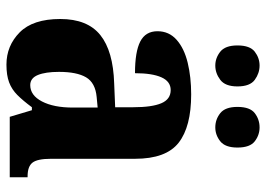

<svg xmlns="http://www.w3.org/2000/svg" viewBox="-132 -664 806 581"><g transform="rotate(90 270.5 -373.0)"><path d="M175 10Q118 10 77.5 -30Q37 -70 37 -153Q37 -235 85.5 -274Q134 -313 232 -316L304 -319V-374Q304 -430 292 -458.5Q280 -487 252 -487Q226 -487 213.5 -459Q201 -431 201 -379Q136 -379 105 -395Q74 -411 74 -447Q74 -482 100 -505Q126 -528 169.5 -538.5Q213 -549 265 -549Q363 -549 411.5 -511Q460 -473 460 -379V-125Q460 -84 471.5 -69Q483 -54 513 -54H516V0H333L313 -67H304Q284 -40 267 -23Q250 -6 228.5 2Q207 10 175 10ZM237 -62Q268 -62 286.5 -97.5Q305 -133 305 -191V-266L273 -263Q230 -259 213.5 -231Q197 -203 197 -149Q197 -108 206.5 -85Q216 -62 237 -62ZM365 -622Q341 -622 322 -637Q303 -652 303 -689Q303 -727 322 -741.5Q341 -756 365 -756Q388 -756 407 -741.5Q426 -727 426 -689Q426 -652 407 -637Q388 -622 365 -622ZM178 -622Q155 -622 136 -637Q117 -652 117 -689Q117 -727 136 -741.5Q155 -756 178 -756Q201 -756 221 -741.5Q241 -727 241 -689Q241 -652 221 -637Q201 -622 178 -622Z"/></g></svg>

Font: Noto Serif Georgian Condensed ExtraBold
Style: Regular
Weight: 800
Width: 3
Designer: Monotype Design Team, Akaki Razmadze
Foundry: Google LLC
Version: Version 2.003; ttfautohint (v1.8.4.7-5d5b)